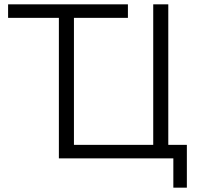

<svg xmlns="http://www.w3.org/2000/svg" viewBox="-20 -730 922 885"><path d="M569.6 -647.7H320.8H251.4H17.3V-710H569.6ZM779 135V0H251.4V-710H320.8V-62.3H686.3V-710H755.7V-62.3H841.3V135Z"/></svg>

Font: Raleway Thin
Style: Regular
Weight: 100
Designer: Matt McInerney, Pablo Impallari, Rodrigo Fuenzalida
Foundry: Matt McInerney, Pablo Impallari, Rodrigo Fuenzalida
Version: Version 4.026